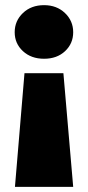

<svg xmlns="http://www.w3.org/2000/svg" viewBox="-20 -571 341 745"><path d="M264 -446Q264 -402 232.5 -372.5Q201 -343 151 -343Q101 -343 69 -372.5Q37 -402 37 -446Q37 -490 69 -520.5Q101 -551 151 -551Q200 -551 232 -520.5Q264 -490 264 -446ZM264 154H38L75 -287H226Z"/></svg>

Font: Montserrat Alternates ExtraBold
Style: Regular
Weight: 800
Designer: Julieta Ulanovsky
Foundry: Julieta Ulanovsky
Version: Version 7.200